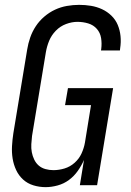

<svg xmlns="http://www.w3.org/2000/svg" viewBox="-20 -763 540 791"><path d="M168 8Q142 8 117.5 0.5Q93 -7 75 -23.5Q57 -40 46.5 -62.5Q36 -85 32 -110Q28 -135 29.5 -161.5Q31 -188 35 -214L92 -559Q96 -584 104.5 -608.5Q113 -633 127.5 -655Q142 -677 162.5 -694.5Q183 -712 206.5 -723Q230 -734 255.5 -738.5Q281 -743 306 -743Q331 -743 355 -739Q379 -735 400.5 -725Q422 -715 439 -698.5Q456 -682 465 -660.5Q474 -639 476.5 -614.5Q479 -590 475 -564L474 -555H396L397 -561Q400 -584 396.5 -606Q393 -628 379 -644Q365 -660 343.5 -666.5Q322 -673 299 -673Q276 -673 252 -664Q228 -655 210 -636.5Q192 -618 182.5 -595Q173 -572 169 -548L112 -203Q110 -186 109 -169Q108 -152 111 -136Q114 -120 121 -105.5Q128 -91 139.5 -81Q151 -71 167 -66.5Q183 -62 200 -62Q223 -62 246 -69Q269 -76 287.5 -92.5Q306 -109 316 -131Q326 -153 330 -176L355 -330H248L260 -400H446L380 0H309L326 -104Q316 -81 300.5 -59Q285 -37 264 -21.5Q243 -6 217.5 1Q192 8 168 8Z"/></svg>

Font: Iosevka
Style: Italic
Weight: 400
Italic angle: -9°
Monospace: yes
Designer: Belleve Invis
Foundry: Belleve Invis
Version: Version 32.5.0; ttfautohint (v1.8.4)